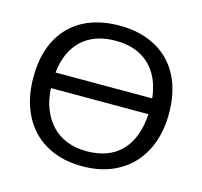

<svg xmlns="http://www.w3.org/2000/svg" viewBox="-103 -811 984 934"><g transform="rotate(15 389.0 -344.0)"><path d="M730 -347Q730 -265 706 -199Q682 -133 637.5 -86.5Q593 -40 530 -15Q467 10 388 10Q308 10 245 -15Q182 -40 138 -86.5Q94 -133 70.5 -199Q47 -265 47 -347Q47 -512 137 -605Q228 -698 389 -698Q468 -698 531 -674Q594 -650 638.5 -605Q683 -560 706.5 -494.5Q730 -429 730 -347ZM388 -66Q502 -66 564.5 -131.5Q627 -197 634 -318H143Q146 -260 164.5 -213.5Q183 -167 214.5 -134Q246 -101 290 -83.5Q334 -66 388 -66ZM389 -622Q283 -622 220 -564Q157 -506 145 -397H632Q620 -505 557 -563.5Q494 -622 389 -622Z"/></g></svg>

Font: Libra Sans
Style: Regular
Weight: 400
Foundry: Context Ltd
Version: Version 1.000; ttfautohint (v1.3)